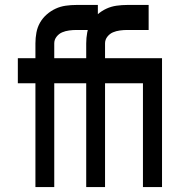

<svg xmlns="http://www.w3.org/2000/svg" viewBox="-20 -755 790 775"><path d="M123 0V-419H52V-520H123V-580Q123 -602 127 -623.5Q131 -645 141.5 -663.5Q152 -682 168.5 -696.5Q185 -711 204.5 -720Q224 -729 245.5 -732Q267 -735 288 -735H375V-634H288Q274 -634 259 -632Q244 -630 231 -624.5Q218 -619 208.5 -607Q199 -595 199 -580V-520H348V-419H199V0ZM328 0V-419H257V-520H328V-580Q328 -602 332 -623.5Q336 -645 346.5 -663.5Q357 -682 373.5 -696.5Q390 -711 409.5 -720Q429 -729 450.5 -732Q472 -735 493 -735H580V-634H493Q479 -634 464 -632Q449 -630 436 -624.5Q423 -619 413.5 -607Q404 -595 404 -580V-520H553V-419H404V0ZM557 0V-419H481V-520H634V0Z"/></svg>

Font: Iosevka Aile
Style: Bold
Weight: 700
Designer: Belleve Invis
Foundry: Belleve Invis
Version: Version 28.0.1; ttfautohint (v1.8.4)